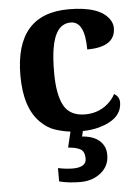

<svg xmlns="http://www.w3.org/2000/svg" viewBox="-55 -592 637 875"><g transform="rotate(-5 263.5 -154.5)"><path d="M46.9 -266.1Q46.9 -548.8 292 -548.8Q434.6 -548.8 477.5 -485.4Q490.2 -465.8 490.2 -446.8Q490.2 -358.9 360.8 -358.9Q360.8 -487.8 295.9 -487.8Q225.6 -487.8 208 -373.5Q201.2 -331.1 201.2 -267.1Q201.2 -165.5 229 -115.2Q256.8 -64.9 326.7 -64.9Q396.5 -65.4 442.4 -114.3Q456.1 -128.9 464.8 -146Q488.8 -131.8 488.8 -106.4Q488.8 -29.3 382.3 0Q350.6 8.8 308.6 9.8L302.7 34.2Q378.9 40 402.3 89.8Q410.2 106.4 409.7 129.4Q409.7 178.2 371.1 209.5Q332.5 240.2 277.8 240.2Q223.1 240.2 180.7 229V168Q217.8 175.8 247.6 175.8Q310.1 175.8 310.1 135.7Q310.1 103 290.5 92.3Q271 81.5 234.9 79.1L252 7.3Q221.2 3.9 185.1 -7.3Q148.4 -18.6 115.7 -51.3Q46.9 -120.1 46.9 -266.1Z"/></g></svg>

Font: DroidSerif-Bold
Style: Bold
Weight: 700
Foundry: Ascender Corporation
Version: Version 1.00 build 112